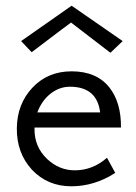

<svg xmlns="http://www.w3.org/2000/svg" viewBox="-20 -644 475 673"><path d="M410 -500 367 -459 229 -565Q228 -565 91 -461L54 -500L231 -624Q265 -601 410 -500ZM231 -394Q318 -394 363 -338Q405 -285 404 -197H101V-193Q100 -129 146 -86Q188 -47 242 -47Q305 -47 355 -91L384 -38Q311 9 230 9Q147 9 92 -49Q38 -108 39 -195Q40 -279 93 -336Q147 -394 231 -394ZM111 -250H331Q320 -340 225 -340Q188 -340 157 -315.5Q126 -291 111 -250Z"/></svg>

Font: GFS Neohellenic Rg
Style: Regular
Weight: 400
Designer: Takis Katsoulidis and George D. Matthiopoulos
Foundry: Takis Katsoulidis and George D. Matthiopoulos
Version: Version 1.0